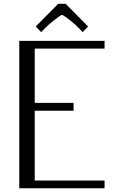

<svg xmlns="http://www.w3.org/2000/svg" viewBox="-20 -1011 665 1031"><path d="M332.5 -990.7 453.1 -868.7 423.8 -838.4 400.9 -862.3Q386.2 -877.9 365.5 -894.8Q344.7 -911.6 330.1 -921.4Q315.4 -931.2 312.5 -931.2Q307.6 -931.2 273.7 -904.8Q239.7 -878.4 224.1 -862.3L201.2 -838.4L171.9 -868.7L292.5 -990.7ZM83.5 -791.5H541.5V-750H166.5V-458.5H375V-416.5H166.5V-41.5H541.5V0H83.5Z"/></svg>

Font: Resagnicto
Style: Regular
Weight: 500
Version: Version 0.9991